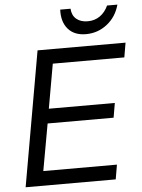

<svg xmlns="http://www.w3.org/2000/svg" viewBox="-60 -953 738 1000"><g transform="rotate(-5 309.0 -453.0)"><path d="M176 -321H521L534 -397H189L230 -629H604L617 -705H157L33 0H504L517 -76H132ZM431 -833Q394 -833 371.5 -852Q349 -871 347 -906H293Q290 -842 322.5 -804.5Q355 -767 416 -767Q478 -767 526.5 -805Q575 -843 592 -906H538Q522 -871 494.5 -852Q467 -833 431 -833Z"/></g></svg>

Font: Geom Light
Style: Italic
Weight: 300
Italic angle: -10°
Version: Version 1.102